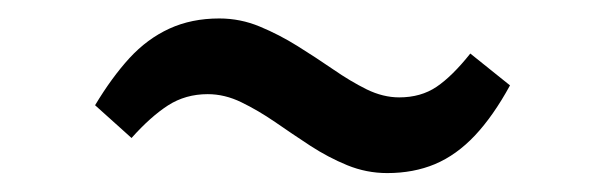

<svg xmlns="http://www.w3.org/2000/svg" viewBox="-20 -386 654 208"><path d="M399.5 -198.5Q377 -198.5 356.2 -207Q335.5 -215.5 316 -228.2Q296.5 -241 278 -253.8Q259.5 -266.5 241.5 -275.2Q223.5 -284 205 -284Q181 -284 162 -271.8Q143 -259.5 122.5 -236.5L83 -272Q101 -302 120.2 -323Q139.5 -344 163.5 -355Q187.5 -366 217.5 -366Q240.5 -366 261.5 -357.2Q282.5 -348.5 302.5 -336Q322.5 -323.5 341 -310.8Q359.5 -298 377.2 -289.2Q395 -280.5 412.5 -280.5Q436 -280.5 453 -292Q470 -303.5 489.5 -328L532.5 -293.5Q514.5 -260.5 494.5 -239.2Q474.5 -218 451.2 -208.2Q428 -198.5 399.5 -198.5Z"/></svg>

Font: Merriweather 20pt Medium
Style: Italic
Weight: 500
Italic angle: -7.8°
Version: Version 2.101